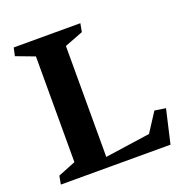

<svg xmlns="http://www.w3.org/2000/svg" viewBox="-123 -786 857 895"><g transform="rotate(-20 305.5 -338.0)"><path d="M556.2 -175.3 610.8 -167 572.3 0H28.3L36.1 -41.5L123.5 -76.7V-601.1L31.7 -635.7L40.5 -675.8H371.1L363.3 -634.3L271.5 -599.1V-48.8L495.1 -81.1Z"/></g></svg>

Font: Vesper Libre
Style: Bold
Weight: 700
Designer: Robert Keller & Kimya Gandhi
Foundry: Mota Italic
Version: Version 1.058